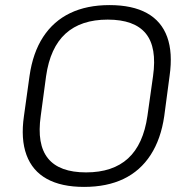

<svg xmlns="http://www.w3.org/2000/svg" viewBox="-20 -727 739 754"><path d="M310 7Q221 7 164 -24.5Q107 -56 84 -118.5Q61 -181 74 -271L96 -429Q109 -520 149.5 -582Q190 -644 255.5 -675.5Q321 -707 410 -707Q500 -707 557 -675.5Q614 -644 636.5 -582Q659 -520 646 -429L625 -271Q612 -181 571.5 -118.5Q531 -56 465.5 -24.5Q400 7 310 7ZM318 -50Q423 -50 483 -105Q543 -160 559 -272L581 -428Q597 -541 552.5 -595.5Q508 -650 403 -650Q298 -650 237.5 -595Q177 -540 161 -428L140 -272Q124 -160 168.5 -105Q213 -50 318 -50Z"/></svg>

Font: Pathway Extreme 8pt Thin 12pt ExtraLight
Style: Italic
Weight: 250
Italic angle: -8°
Version: Version 1.001;gftools[0.9.26]